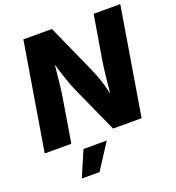

<svg xmlns="http://www.w3.org/2000/svg" viewBox="-166 -859 1118 1220"><g transform="rotate(-20 393.0 -249.0)"><path d="M9.8 0 130.4 -727.5H323.2L468.3 -404.3Q486.3 -363.8 502 -319.6Q517.6 -275.4 530.8 -215.3Q536.1 -270 542.5 -327.6Q548.8 -385.3 554.7 -423.3L605.5 -727.5H785.6L665 0H472.2L337.9 -296.9Q314.5 -349.1 298.3 -396.2Q282.2 -443.4 263.2 -508.3Q256.8 -443.4 250.7 -387.2Q244.6 -331.1 238.8 -296.9L189.9 0ZM176.8 230.5 251 57.6H408.7L296.4 230.5Z"/></g></svg>

Font: Inter Extra Bold
Style: Italic
Weight: 800
Italic angle: -9.39999°
Designer: Rasmus Andersson
Foundry: rsms
Version: Version 4.000;git-3c8e0fc